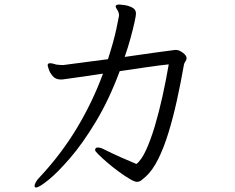

<svg xmlns="http://www.w3.org/2000/svg" viewBox="-20 -771 1040 850"><path d="M759 -550Q773 -550 789.5 -537.5Q806 -525 806 -514Q806 -506 800.5 -498.5Q795 -491 794 -483Q780 -403 763 -326Q746 -249 725.5 -182.5Q705 -116 680 -66Q655 -16 625 11Q615 20 606 27Q597 34 586 34Q576 34 554 21Q532 8 506 -11Q480 -30 456 -50.5Q432 -71 416.5 -86.5Q401 -102 401 -106Q401 -108 401.5 -110Q402 -112 403 -114Q406 -118 413 -118Q424 -118 438 -111Q476 -92 513 -75.5Q550 -59 584 -45Q606 -62 626.5 -106.5Q647 -151 665.5 -213Q684 -275 699.5 -345.5Q715 -416 727 -486Q687 -482 629 -473.5Q571 -465 510 -456Q463 -330 405 -233.5Q347 -137 291 -72Q235 -7 194 26Q153 59 140 59Q133 59 133 52Q133 46 138.5 35.5Q144 25 157 12Q252 -90 321 -205Q390 -320 436 -445Q370 -435 333.5 -430Q297 -425 280.5 -422.5Q264 -420 258.5 -419.5Q253 -419 249 -419Q226 -419 213 -434.5Q200 -450 195.5 -465.5Q191 -481 191 -481Q191 -490 199 -491H203Q208 -491 215.5 -489Q223 -487 230 -485Q246 -483 260 -483L458 -509Q484 -590 495.5 -644.5Q507 -699 507 -702Q507 -709 504 -718Q502 -724 497 -731Q492 -738 492 -743Q492 -745 493 -746Q496 -751 508 -751Q513 -751 531 -748.5Q549 -746 565.5 -737.5Q582 -729 582 -711Q582 -702 575.5 -672.5Q569 -643 558 -602.5Q547 -562 532 -519Q600 -529 662 -537.5Q724 -546 755 -550Z"/></svg>

Font: Moon Stars Kai HW
Style: Regular
Weight: 400
Designer: GuiWonder
Version: Version 1.101